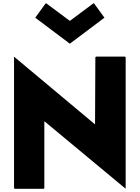

<svg xmlns="http://www.w3.org/2000/svg" viewBox="-20 -1177 876 1204"><path d="M265 -1154 201 -1066 205 -1063 418 -903 631 -1063 635 -1066 571 -1154 567 -1157 418 -1046 269 -1157ZM72 7H254L258 3V-417L766 5L768 3V-818L764 -822H582L578 -818L576 -397L70 -820L68 -818V3Z"/></svg>

Font: Hussar Woodtype
Style: Bd
Weight: 900
Foundry: Cannot Into Space Fonts
Version: Version 1.07